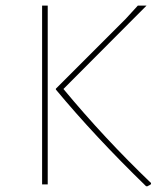

<svg xmlns="http://www.w3.org/2000/svg" viewBox="-20 -657 589 684"><path d="M502 -637 206 -340Q352 -164 518 -5V-1Q515 2 504 7L500 6Q317 -172 179 -338V-341L428 -590L471 -637ZM150 -637V0H130V-637Z"/></svg>

Font: Alegreya Sans Thin
Style: Regular
Weight: 100
Designer: Juan Pablo del Peral
Foundry: Huerta Tipografica
Version: Version 2.007